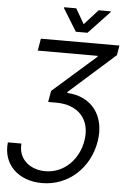

<svg xmlns="http://www.w3.org/2000/svg" viewBox="-71 -995 824 1259"><g transform="rotate(5 341.0 -365.5)"><path d="M98 -31.2H8.5C-7.8 114.7 98.4 215.2 254.3 215.2C427.9 215.2 565.3 88.1 594.5 -88.1C622.9 -259.2 528.8 -380.7 368.6 -387.8L369.3 -394.9L671.2 -663.4L681.8 -727.3H164.8L151.3 -647.7H546.2L545.5 -642L261.4 -392L248.6 -318.2H302.6C445.3 -318.2 530.9 -228.3 507.8 -86.6C487.2 39.1 392.4 135.7 269.2 135.7C164.4 135.7 88.1 67.8 98 -31.2ZM298.3 -940.3 389.2 -792.6H465.9L605.1 -940.3L605.8 -946H526.3L436.1 -846.6L378.6 -946H299Z"/></g></svg>

Font: Magic Ui Pro
Style: Italic
Weight: 400
Italic angle: -9.39999°
Designer: Stefan Endress, Andreas Faust
Version: Version 1.000;FEAKit 1.0